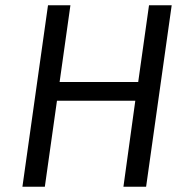

<svg xmlns="http://www.w3.org/2000/svg" viewBox="-20 -708 712 728"><path d="M65 0 162 -688H247L206 -397H504L545 -688H631L534 0H448L493 -326H196L150 0Z"/></svg>

Font: FiraGO Book
Style: Italic
Weight: 350
Italic angle: -8°
Designer: bBox Type GmbH
Foundry: bBox Type GmbH
Version: Version 1.001